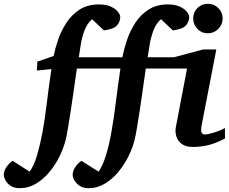

<svg xmlns="http://www.w3.org/2000/svg" viewBox="-150 -760 1205 1009"><path d="M1020 -663.1Q1020 -630.9 997.1 -607.9Q974.1 -585 941.9 -585Q909.7 -585 887.5 -607.9Q865.2 -630.9 865.2 -663.1Q865.2 -695.3 887.5 -717.8Q909.7 -740.2 941.9 -740.2Q974.1 -740.2 997.1 -717.8Q1020 -695.3 1020 -663.1ZM1032.2 -32.2Q987.3 -8.3 947.3 2Q907.2 12.2 862.8 12.2Q826.7 12.2 805.4 -3.4Q784.2 -19 776.9 -42.7Q769.5 -66.4 773.9 -90.8L833 -399.9H616.2Q613.8 -383.3 608.6 -346.9Q603.5 -310.5 596.9 -264.2Q590.3 -217.8 583 -170.7Q575.7 -123.5 569.1 -84.5Q562.5 -45.4 557.1 -23.9Q547.4 15.6 525.9 59.8Q504.4 104 472.9 142.3Q441.4 180.7 401.6 204.8Q361.8 229 314.9 229Q287.1 229 268.6 216.6Q250 204.1 241 187.5Q231.9 170.9 231.9 159.2Q231.9 139.2 244.9 119.1Q257.8 99.1 277.8 85L368.2 142.1Q391.1 108.9 407.5 54.2Q423.8 -0.5 435.1 -64Q447.3 -130.9 458.3 -219.2Q469.2 -307.6 482.9 -399.9H253.9Q251.5 -383.3 246.3 -346.9Q241.2 -310.5 234.6 -264.2Q228 -217.8 220.7 -170.7Q213.4 -123.5 206.8 -84.5Q200.2 -45.4 194.8 -23.9Q185.1 15.6 163.8 59.8Q142.6 104 111.1 142.3Q79.6 180.7 39.8 204.8Q0 229 -46.9 229Q-75.2 229 -93.8 216.6Q-112.3 204.1 -121.1 187.5Q-129.9 170.9 -129.9 159.2Q-129.9 139.2 -116.9 119.1Q-104 99.1 -84 85L5.9 142.1Q29.3 108.9 45.2 54.2Q61 -0.5 73.2 -64Q85.9 -132.8 95.9 -217.3Q106 -301.8 120.1 -397L43.9 -389.2L45.9 -436L131.8 -465.8Q139.2 -502.9 154.8 -549.3Q170.4 -595.7 197.8 -638.4Q225.1 -681.2 267.3 -709Q309.6 -736.8 370.1 -736.8Q407.2 -736.8 431.9 -725.6Q456.5 -714.4 469.2 -698.7Q481.9 -683.1 481.9 -669.9Q481.9 -647.5 465.6 -627.4Q449.2 -607.4 396 -600.1L334 -659.2Q306.6 -635.3 293 -597.2Q279.3 -559.1 273.7 -521Q268.1 -482.9 264.2 -459H493.2Q501.5 -502.4 517.8 -550.8Q534.2 -599.1 562 -641.4Q589.8 -683.6 631.6 -710.2Q673.3 -736.8 731.9 -736.8Q769 -736.8 793.9 -725.6Q818.8 -714.4 831.5 -698.7Q844.2 -683.1 844.2 -669.9Q844.2 -647.5 827.9 -627.4Q811.5 -607.4 758.8 -600.1L695.8 -659.2Q668.9 -635.3 655.3 -597.2Q641.6 -559.1 635.7 -521Q629.9 -482.9 626 -459H763.2L917 -500H986.8L909.2 -99.1Q905.3 -81.1 908.2 -67.1Q911.1 -53.2 929.2 -53.2Q934.6 -53.2 952.4 -57.4Q970.2 -61.5 992.2 -69.3Q1014.2 -77.1 1032.2 -86.9Z"/></svg>

Font: Charis
Style: Bold Italic
Weight: 700
Italic angle: -11°
Designer: Walt Agee, Miriam Martin, Annie Olsen, Victor Gaultney, Lorna Priest, Alan Ward, Bob Hallissy, Martin Hosken, Sharon Cor
Foundry: SIL Global
Version: Version 7.000